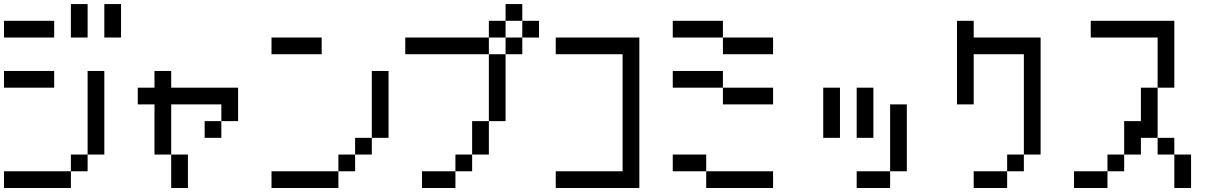

<svg xmlns="http://www.w3.org/2000/svg" viewBox="-20 -937 6040 957"><path d="M0 0V-83.3H333.3V0ZM0 -500V-583.3H250V-500ZM0 -750V-833.3H250V-750ZM333.3 -83.3V-166.7H416.7V-83.3ZM333.3 -750V-916.7H416.7V-750ZM500 -166.7H416.7V-583.3H500ZM500 -750V-916.7H583.3V-750Z M666.7 -416.7V-500H750V-583.3H833.3V-500H1166.7V-333.3H1083.3V-416.7H833.3V-166.7H750V-416.7ZM833.3 -166.7H916.7V0H833.3ZM1000 -250V-333.3H1083.3V-250Z M1333.3 0V-83.3H1666.7V0ZM1333.3 -666.7V-750H1583.3V-666.7ZM1666.7 -83.3V-166.7H1750V-83.3ZM1750 -166.7V-250H1833.3V-166.7ZM1833.3 -250V-583.3H1916.7V-250Z M2000 -666.7V-750H2416.7V-666.7ZM2333.3 -166.7V-83.3H2250V-166.7ZM2333.3 -333.3H2416.7V-166.7H2333.3ZM2500 -333.3H2416.7V-666.7H2500ZM2500 -833.3V-750H2416.7V-833.3ZM2500 -750H2583.3V-666.7H2500ZM2500 -916.7H2583.3V-833.3H2500ZM2666.7 -833.3V-750H2583.3V-833.3ZM2083.3 0V-83.3H2250V0Z M2750 0V-83.3H3083.3V-666.7H2750V-750H3166.7V0Z M3333.3 -83.3V-166.7H3500V-83.3ZM3333.3 -500V-583.3H3583.3V-500ZM3333.3 -750V-833.3H3583.3V-750ZM3500 -83.3H3833.3V0H3500ZM3583.3 -416.7V-500H3833.3V-416.7ZM3583.3 -750H3833.3V-666.7H3583.3Z M4083.3 -250V-500H4166.7V-250ZM4250 0V-83.3H4416.7V0ZM4250 -250V-500H4333.3V-250ZM4416.7 -83.3V-416.7H4500V-83.3Z M4750 -416.7V-833.3H4833.3V-750H5166.7V-166.7H5083.3V-666.7H4833.3V-416.7ZM4833.3 0V-83.3H5000V0ZM5000 -83.3V-166.7H5083.3V-83.3Z M5333.3 0V-83.3H5500V0ZM5500 -83.3V-166.7H5583.3V-83.3ZM5666.7 -166.7H5583.3V-333.3H5666.7V-500H5750V-250H5666.7ZM5833.3 -166.7H5750V-250H5833.3ZM5833.3 0V-166.7H5916.7V0ZM5833.3 -500H5750V-750H5416.7V-833.3H5833.3Z"/></svg>

Font: Galmuri11 Condensed
Style: Regular
Weight: 400
Width: 3
Designer: Lee Minseo (quiple)
Version: Version 2.399;hotconv 1.1.1;makeotfexe 2.6.0 DEVELOPMENT